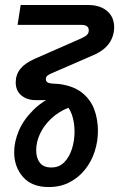

<svg xmlns="http://www.w3.org/2000/svg" viewBox="-20 -530 477 767"><path d="M174.4 217.2Q107.2 217.2 71.9 177Q36.6 136.8 36.6 77.6Q36.6 37 55 -7.2Q73.4 -51.4 113.7 -91.2Q154 -131 219.2 -157.6L253.6 -99.8Q212.6 -83.2 183.5 -55.3Q154.4 -27.4 139.5 5.2Q124.6 37.8 124.6 70.4Q124.6 100.8 139 119.9Q153.4 139 185.2 139Q216.2 139 236.6 118.3Q257 97.6 267.4 64.7Q277.8 31.8 277.8 -4.2Q277.8 -41 267.1 -72.2Q256.4 -103.4 234.2 -117.6Q225.4 -124.6 207.6 -127.3Q189.8 -130 174.6 -130H122.6Q88.2 -130 65.5 -148.7Q42.8 -167.4 42.8 -200.8Q42.8 -231.4 60.9 -254.4Q79 -277.4 117.8 -294.6L303.4 -376.2Q320.4 -383.8 327.5 -390.9Q334.6 -398 334.6 -408.8Q334.6 -430.6 305 -430.6H50.2L62.6 -510H332.4Q379.6 -510 407.8 -486Q436 -462 436 -421.4Q436 -386.2 416.3 -357.5Q396.6 -328.8 353.8 -310L186.6 -237.4Q175.8 -232.8 169.5 -227.9Q163.2 -223 163.2 -213.8Q163.2 -198 187.8 -196.2L216.6 -194.4Q274.4 -186.6 308.3 -159.2Q342.2 -131.8 356.7 -92.4Q371.2 -53 371.2 -7Q371.2 34.8 358.3 74.9Q345.4 115 320.1 146.9Q294.8 178.8 258.3 198Q221.8 217.2 174.4 217.2Z"/></svg>

Font: MuseoModerno Thin
Style: Italic
Weight: 100
Italic angle: -9°
Designer: Pablo Cosgaya, Héctor Gatti, Marcela Romero, and the Authors of The MuseoModerno Project.
Foundry: Omnibus-Type Team
Version: Version 1.003